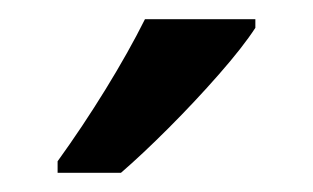

<svg xmlns="http://www.w3.org/2000/svg" viewBox="-20 -786 326 200"><path d="M246 -757Q233 -737 208 -708.5Q183 -680 155.5 -652.5Q128 -625 106 -606H40V-618Q66 -654 90 -693Q114 -732 131 -766H246Z"/></svg>

Font: Noto Sans Telugu Condensed Medium
Style: Regular
Weight: 500
Width: 3
Designer: Jelle Bosma - Monotype Design Team
Foundry: Monotype Imaging Inc.
Version: Version 2.005; ttfautohint (v1.8.4.7-5d5b)